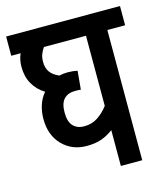

<svg xmlns="http://www.w3.org/2000/svg" viewBox="-97 -697 668 772"><g transform="rotate(-15 237.0 -311.0)"><path d="M474 -542H400V0H311V-149Q290 -133 264 -123Q238 -113 200 -113Q139 -113 99 -154Q59 -195 59 -263Q59 -292 67.5 -319Q76 -346 94 -367Q63 -386 45.5 -416.5Q28 -447 28 -488Q28 -518 39 -542H0V-622H474ZM148 -266Q148 -227 165 -209.5Q182 -192 210 -192Q243 -192 267.5 -208.5Q292 -225 311 -250V-542H136Q128 -531 122.5 -517Q117 -503 117 -486Q117 -459 129 -442.5Q141 -426 166 -415Q183 -419 202 -419Q223 -419 242 -415L235 -338Q226 -339 211 -339Q181 -339 164.5 -321.5Q148 -304 148 -266Z"/></g></svg>

Font: Noto Sans ExtraCondensed Medium
Style: Italic
Weight: 500
Width: 2
Italic angle: -12°
Designer: Monotype Design Team
Foundry: Monotype Imaging Inc.
Version: Version 2.013; ttfautohint (v1.8.4.7-5d5b)